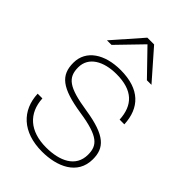

<svg xmlns="http://www.w3.org/2000/svg" viewBox="-221 -820 921 921"><g transform="rotate(45 239.0 -360.0)"><path d="M245 12C346 12 444 -29 444 -135C444 -211 405 -255 256 -278C119 -299 82 -327 82 -397C82 -467 148 -504 235 -504C346 -504 395 -452 400 -360H432C427 -466 366 -532 235 -532C128 -532 50 -482 50 -396C50 -312 96 -273 245 -250C384 -229 412 -196 412 -134C412 -50 336 -16 245 -16C134 -16 71 -74 66 -170H34C38 -62 112 12 245 12ZM88 -586H119L239 -710L359 -586H390L262 -732H216Z"/></g></svg>

Font: Aspekta 100
Style: Regular
Weight: 100
Designer: Ivo Dolenc
Version: Version 2.000